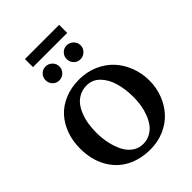

<svg xmlns="http://www.w3.org/2000/svg" viewBox="-297 -1195 1349 1349"><g transform="rotate(-45 377.5 -520.5)"><path d="M720.2 -332Q720.2 -260.7 695.6 -197Q670.9 -133.3 627.7 -86.2Q584.5 -39.1 521 -11.5Q457.5 16.1 383.8 16.1Q283.2 16.1 205.3 -24.9Q127.4 -65.9 82.3 -147.5Q37.1 -229 37.1 -339.8Q37.1 -413.6 60.3 -477.1Q83.5 -540.5 126 -587.2Q168.5 -633.8 232.7 -660.4Q296.9 -687 375 -687Q451.2 -687 516.4 -658.7Q581.5 -630.4 626 -582.3Q670.4 -534.2 695.3 -469.2Q720.2 -404.3 720.2 -332ZM559.1 -328.1Q559.1 -408.7 540 -473.6Q521 -538.6 480.5 -579.3Q439.9 -620.1 383.8 -620.1Q343.8 -620.1 311.3 -603.3Q278.8 -586.4 257.8 -559.1Q236.8 -531.7 222.7 -494.4Q208.5 -457 202.6 -418Q196.8 -378.9 196.8 -336.9Q196.8 -281.7 207.5 -231.2Q218.3 -180.7 239 -138.9Q259.8 -97.2 294.7 -72Q329.6 -46.9 374 -46.9Q412.6 -46.9 444.3 -64Q476.1 -81.1 497.1 -108.9Q518.1 -136.7 532.2 -173.6Q546.4 -210.4 552.7 -249.3Q559.1 -288.1 559.1 -328.1ZM482.9 -779.8Q454.6 -779.8 434.8 -800Q415 -820.3 415 -849.1Q415 -877.9 434.8 -897.9Q454.6 -918 482.9 -918Q511.7 -918 532.5 -897.7Q553.2 -877.4 553.2 -849.1Q553.2 -820.8 532.5 -800.3Q511.7 -779.8 482.9 -779.8ZM272.9 -779.8Q244.6 -779.8 224.9 -800Q205.1 -820.3 205.1 -849.1Q205.1 -877.9 224.9 -897.9Q244.6 -918 272.9 -918Q301.8 -918 322.3 -897.7Q342.8 -877.4 342.8 -849.1Q342.8 -820.8 322.3 -800.3Q301.8 -779.8 272.9 -779.8ZM547.9 -977.1H208V-1057.1H547.9Z"/></g></svg>

Font: Veleka
Style: Bold
Weight: 700
Designer: Stefan Peev, Context Ltd, 2016; SIL International, 1997-2014.
Foundry: Stefan Peev, Context Ltd, 2016
Version: Version 1.000